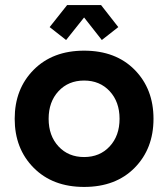

<svg xmlns="http://www.w3.org/2000/svg" viewBox="-20 -728 664 758"><path d="M312 -108Q374 -108 413 -150Q452 -192 452 -259Q452 -326 413 -368Q374 -410 312 -410Q250 -410 211 -368Q172 -326 172 -259Q172 -192 211 -150Q250 -108 312 -108ZM312 10Q188 10 113 -65.5Q38 -141 38 -259Q38 -377 113 -452.5Q188 -528 312 -528Q437 -528 511.5 -452.5Q586 -377 586 -259Q586 -141 511.5 -65.5Q437 10 312 10ZM382 -570 312 -659 241 -570 176 -621 245 -708H379L447 -621Z"/></svg>

Font: YamahaIndonesia935. App
Style: Bold
Weight: 700
Designer: Dalton Maag Ltd
Foundry: Dalton Maag Ltd
Version: Version 1.002; January 01, 2024; Regular/Italic